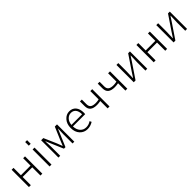

<svg xmlns="http://www.w3.org/2000/svg" viewBox="444 -2461 4183 4183"><g transform="rotate(-45 2536.0 -369.0)"><path d="M99.6 0V-533.2H158.2V-305.7H455.1V-533.2H512.7V0H455.1V-252.9H158.2V0Z M735.4 -639.6V-751H793.9V-639.6ZM735.4 1V-522.5H793.9V1Z M1008.8 0V-533.2H1076.2L1199.2 -252Q1206.1 -234.4 1224.1 -188.5Q1242.2 -142.6 1251 -117.2H1255.9Q1305.7 -237.3 1310.5 -252L1430.7 -533.2H1498V0H1443.4V-288.1Q1443.4 -327.1 1450.2 -450.2H1446.3Q1437.5 -426.8 1418.9 -384.3Q1400.4 -341.8 1397.5 -335L1277.3 -51.8H1230.5L1109.4 -335Q1067.4 -435.5 1061.5 -450.2H1056.6Q1063.5 -327.1 1063.5 -288.1V0Z M1900.4 12.7Q1793.9 12.7 1723.1 -63Q1652.3 -138.7 1652.3 -265.6Q1652.3 -390.6 1722.2 -468.8Q1792 -546.9 1886.7 -546.9Q1983.4 -546.9 2038.1 -481.4Q2092.8 -416 2092.8 -298.8Q2092.8 -275.4 2089.8 -256.8H1711.9Q1713.9 -158.2 1767.1 -97.2Q1820.3 -36.1 1906.2 -36.1Q1984.4 -36.1 2048.8 -82L2070.3 -39.1Q1989.3 12.7 1900.4 12.7ZM1711.9 -302.7H2040Q2040 -397.5 1999.5 -447.3Q1959 -497.1 1887.7 -497.1Q1820.3 -497.1 1770 -444.3Q1719.7 -391.6 1711.9 -302.7Z M2524.4 0V-226.6Q2461.9 -214.8 2414.1 -214.8Q2309.6 -214.8 2257.3 -256.8Q2205.1 -298.8 2205.1 -390.6V-533.2H2262.7V-390.6Q2262.7 -323.2 2301.3 -293.9Q2339.8 -264.6 2424.8 -264.6Q2470.7 -264.6 2524.4 -277.3V-533.2H2583V0Z M3072.3 0V-226.6Q3009.8 -214.8 2961.9 -214.8Q2857.4 -214.8 2805.2 -256.8Q2752.9 -298.8 2752.9 -390.6V-533.2H2810.5V-390.6Q2810.5 -323.2 2849.1 -293.9Q2887.7 -264.6 2972.7 -264.6Q3018.6 -264.6 3072.3 -277.3V-533.2H3130.9V0Z M3329.1 0V-533.2H3386.7V-276.4Q3386.7 -242.2 3379.9 -76.2H3384.8L3460 -192.4L3690.4 -533.2H3745.1V0H3688.5V-255.9Q3688.5 -291 3695.3 -457H3690.4Q3636.7 -374 3615.2 -341.8L3384.8 0Z M3944.3 0V-533.2H4002.9V-305.7H4299.8V-533.2H4357.4V0H4299.8V-252.9H4002.9V0Z M4556.6 0V-533.2H4614.3V-276.4Q4614.3 -242.2 4607.4 -76.2H4612.3L4687.5 -192.4L4918 -533.2H4972.7V0H4916V-255.9Q4916 -291 4922.9 -457H4918Q4864.3 -374 4842.8 -341.8L4612.3 0Z"/></g></svg>

Font: Gen Shin Gothic Light
Style: Regular
Weight: 200
Designer: [Source Han Sans]
Ryoko NISHIZUKA  (kana & ideographs); Paul D. Hunt (Latin, Greek & Cyrillic); Wenlong ZHANG  (bopomofo
Version: Version 1.002.20150607